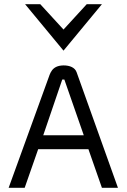

<svg xmlns="http://www.w3.org/2000/svg" viewBox="-20 -890 602 910"><path d="M99 -870 281 -650 463 -870H391L281 -750L171 -870ZM539 0 343 -548C335 -570 311 -580 281 -580C224 -579 218 -542 207 -513L21 0H97L161 -183H399L463 0ZM185 -249 275 -513H285L377 -249Z"/></svg>

Font: Charger
Style: Regular
Weight: 400
Designer: Jasper
Foundry: Cannot Into Space Fonts
Version: Version 0.98